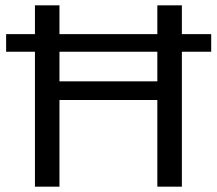

<svg xmlns="http://www.w3.org/2000/svg" viewBox="-20 -700 814 720"><path d="M772 -572V-506H662V0H570V-325H203V0H111V-506H3V-572H111V-680H203V-572H570V-680H662V-572ZM570 -395V-506H203V-395Z"/></svg>

Font: Martel Sans
Style: Regular
Weight: 400
Designer: Dan Reynolds and Mathieu Réguer
Foundry: Dan Reynolds and Mathieu Réguer
Version: Version 1.001;PS 001.001;hotconv 1.0.70;makeotf.lib2.5.58329